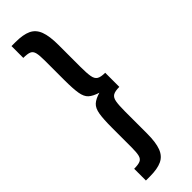

<svg xmlns="http://www.w3.org/2000/svg" viewBox="-321 -875 977 977"><g transform="rotate(-45 167.5 -386.5)"><path d="M43 97.2V12.7Q72.8 12.7 87.2 6.3Q101.6 0 106.2 -18.6Q110.8 -37.1 110.8 -74.2V-213.4Q110.8 -277.3 116.5 -310.8Q122.1 -344.2 139.4 -360.1Q156.7 -376 191.4 -386.2Q156.7 -397 139.4 -412.6Q122.1 -428.2 116.5 -461.7Q110.8 -495.1 110.8 -559.1V-698.7Q110.8 -735.8 106.2 -754.4Q101.6 -772.9 87.2 -779.1Q72.8 -785.2 43 -785.2V-870.1H72.3Q126 -870.1 157.5 -855.5Q189 -840.8 202.6 -804.9Q216.3 -769 216.3 -705.1V-547.4Q216.3 -502 220.5 -478Q224.6 -454.1 239 -445.6Q253.4 -437 284.2 -437V-335.4Q253.4 -335.4 239 -326.9Q224.6 -318.4 220.5 -294.7Q216.3 -271 216.3 -225.1V-67.9Q216.3 -3.9 202.6 32Q189 67.9 157.5 82.5Q126 97.2 72.3 97.2Z"/></g></svg>

Font: Antonio Medium
Style: Regular
Weight: 500
Designer: Vernon Adams
Foundry: Vernon Adams
Version: Version 1.002